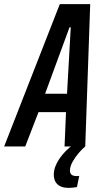

<svg xmlns="http://www.w3.org/2000/svg" viewBox="-60 -708 495 928"><path d="M-40 0 229 -688H376L352 0H252L259 -166H126L62 0ZM158 -255H264L282 -576H276ZM272 200Q246 200 230 191.5Q214 183 207 168.5Q200 154 200 136Q200 100 226 61Q252 22 295 -10L352 0Q338 11 320.5 31.5Q303 52 290.5 74.5Q278 97 278 117Q278 129 285.5 136Q293 143 312 143Q314 143 315.5 143Q317 143 323 142L312 196Q303 198 292.5 199Q282 200 272 200Z"/></svg>

Font: Saira ExtraCondensed SemiBold
Style: Italic
Weight: 600
Width: 2
Italic angle: -12°
Designer: Hector Gatti with collaboration of the Omnibus-Type team
Foundry: Omnibus-Type
Version: Version 1.101